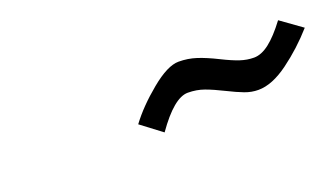

<svg xmlns="http://www.w3.org/2000/svg" viewBox="-30 -899 683 392"><g transform="rotate(-20 311.5 -703.0)"><path d="M357 -761Q377 -761 395.5 -755Q414 -749 438 -737Q460 -726 475 -721Q490 -716 505 -716Q521 -716 538.5 -729.5Q556 -743 577 -771L623 -738Q593 -704 557 -677.5Q521 -651 491 -651Q476 -651 461.5 -656.5Q447 -662 427 -672Q405 -683 388.5 -689Q372 -695 353 -695Q338 -695 320 -680Q302 -665 281 -635L236 -669Q259 -700 296 -730.5Q333 -761 357 -761Z"/></g></svg>

Font: Teachers[wght] Italic
Style: Regular
Weight: 400
Designer: Alfredo Marco Pradil & Chank Diesel
Version: Version 1.000;Glyphs 3.1.2 (3151)